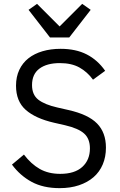

<svg xmlns="http://www.w3.org/2000/svg" viewBox="-20 -963 621 995"><path d="M289 12Q204 12 144 -20.5Q84 -53 42 -110L104 -162Q141 -113 186 -87.5Q231 -62 292 -62Q367 -62 406.5 -98Q446 -134 446 -194Q446 -244 416 -271Q386 -298 317 -314L260 -327Q164 -349 113.5 -393.5Q63 -438 63 -519Q63 -565 80 -601Q97 -637 127.5 -661Q158 -685 200.5 -697.5Q243 -710 294 -710Q373 -710 429.5 -681Q486 -652 525 -596L462 -550Q433 -590 392 -613Q351 -636 290 -636Q223 -636 184.5 -607.5Q146 -579 146 -522Q146 -472 178.5 -446.5Q211 -421 277 -406L334 -393Q437 -370 483 -323Q529 -276 529 -198Q529 -150 512.5 -111Q496 -72 465 -45Q434 -18 389.5 -3Q345 12 289 12ZM239 -769 128 -912 172 -943 289 -826 406 -943 450 -912 339 -769Z"/></svg>

Font: IBM Plex Sans Thai
Style: Regular
Weight: 400
Designer: Mike Abbink, Paul van der Laan, Pieter van Rosmalen, Ben Mitchell, Mark Frömberg
Foundry: Bold Monday
Version: Version 1.1